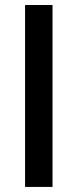

<svg xmlns="http://www.w3.org/2000/svg" viewBox="-20 -735 305 755"><path d="M78.6 0V-715.3H186.5V0Z"/></svg>

Font: Elstob SemiBold
Style: Regular
Weight: 600
Designer: Peter S. Baker
Version: Version 1.015